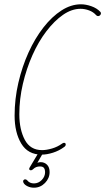

<svg xmlns="http://www.w3.org/2000/svg" viewBox="-20 -715 490 894"><path d="M174 5Q110 5 79 -46.5Q48 -98 48 -177Q48 -254 65.5 -329.5Q83 -405 113 -471Q143 -537 182.5 -587.5Q222 -638 266.5 -666.5Q311 -695 357 -695Q380 -695 405.5 -686Q431 -677 447 -660Q450 -657 450 -653Q450 -648 446 -644Q442 -640 437 -640Q432 -640 428 -644Q415 -659 395 -666.5Q375 -674 355 -674Q314 -674 273.5 -646Q233 -618 196 -569.5Q159 -521 131 -458Q103 -395 86.5 -324.5Q70 -254 70 -183Q70 -112 95.5 -64Q121 -16 176 -16Q196 -16 222 -23.5Q248 -31 270 -47Q275 -50 278 -50Q286 -50 286 -42Q286 -35 278 -30Q255 -13 226.5 -4Q198 5 174 5ZM138 159Q122 159 108.5 152.5Q95 146 90 137Q86 129 89 124.5Q92 120 97 120Q103 120 107 125Q118 139 138 139Q159 139 174.5 123Q190 107 190 86Q190 75 185 67.5Q180 60 166 60Q147 60 135 72Q129 78 124 78Q120 78 117 75Q114 72 118 65L157 0H179L154 43Q162 40 169 40Q187 40 199 52Q211 64 211 86Q211 115 189.5 137Q168 159 138 159Z"/></svg>

Font: Zen Loop
Style: Italic
Weight: 400
Italic angle: -15°
Designer: Yoshimichi Ohira
Foundry: A-1 Corp ZenFonts
Version: Version 1.000; ttfautohint (v1.8.3)